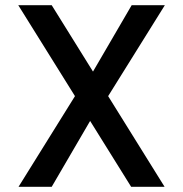

<svg xmlns="http://www.w3.org/2000/svg" viewBox="-20 -715 700 735"><path d="M394 -347 610 0H482L325 -252L178 0H51L267 -347L50 -695H178L336 -441L484 -695H611Z"/></svg>

Font: Poppins Medium A&M
Style: Regular
Weight: 500
Designer: Ninad Kale (Devanagari), Jonny Pinhorn (Latin)
Foundry: Indian Type Foundry
Version: 4.004